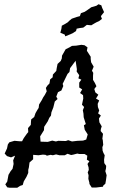

<svg xmlns="http://www.w3.org/2000/svg" viewBox="-20 -884 590 904"><path d="M26 0 14 -2 5 -16 14 -29 20 -61 30 -78 39 -89 44 -112 42 -129 51 -151 32 -143 13 -149 2 -161 7 -172 13 -185 17 -204 24 -214 48 -221 71 -219H84L92 -234L107 -255L113 -262L112 -281L125 -296L126 -314L127 -322L141 -333L147 -351L155 -365L162 -376L164 -392L177 -413L183 -425L191 -437L200 -454L196 -470L204 -482L213 -491L216 -510L228 -520L229 -533L245 -550L247 -563L251 -583L266 -597L271 -609L272 -622L289 -652L307 -661L319 -668L338 -669L363 -673L378 -671L392 -661L389 -645L407 -617V-607L409 -591L421 -570L413 -551L419 -541L418 -527V-508L427 -493L434 -478L424 -465L429 -449L443 -438L432 -420L447 -411L440 -395L441 -380L447 -364L442 -350L455 -340L446 -326L448 -308L459 -289L455 -277L454 -267L465 -254L462 -231L464 -224L466 -202L462 -191L463 -175L467 -164L473 -153L470 -132L471 -116L480 -103L479 -91L476 -78L482 -59L479 -36L476 -19L466 -10L465 -5L432 -1H412L401 -18V-23L396 -42L397 -59L393 -72L398 -84L397 -96L392 -112L401 -125L389 -132L391 -151L378 -159H353L344 -161L325 -156L315 -154L298 -160L285 -153H260L244 -157L229 -153L218 -155L201 -151L194 -155L182 -156L161 -153L136 -155V-134L119 -119L116 -96L113 -84V-70L105 -52L92 -30L87 -13L75 -9L61 0ZM205 -216 226 -222 243 -218 255 -221 290 -220 301 -224 319 -218 345 -221 371 -222 386 -227 393 -251 379 -273 375 -294 384 -300 374 -332 373 -349 370 -365 376 -380 366 -391 372 -420 371 -436 357 -446 367 -463 353 -472V-495L363 -509L349 -515L353 -530L341 -547L342 -558L336 -598L310 -563L307 -545L298 -536L275 -489L278 -479L269 -458L253 -450L245 -429L251 -418L238 -406L231 -378L222 -355L220 -340L212 -329L205 -313L188 -287L187 -271L169 -242L171 -217ZM287 -713 285 -721 276 -725 264 -730 269 -748 271 -763 286 -771 299 -779 307 -787 318 -796 341 -804 356 -808 361 -822 378 -828 389 -835 410 -850 421 -853 434 -857 444 -864 457 -859 461 -847 470 -827 455 -808 460 -795 447 -785 434 -779 425 -774 410 -765 397 -766 389 -767 372 -754 356 -752 341 -749 338 -738 323 -728 312 -723Z"/></svg>

Font: Winky Rough Light
Style: Italic
Weight: 300
Italic angle: -8.97852°
Designer: Simon Atzbach
Foundry: typofactur
Version: Version 1.206; ttfautohint (v1.8.4.7-5d5b)